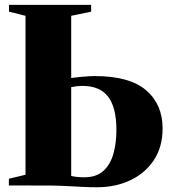

<svg xmlns="http://www.w3.org/2000/svg" viewBox="-20 -763 702 790"><path d="M379 7.5Q351.5 7.5 321.2 6Q291 4.5 258.8 2.8Q226.5 1 191 0.5L16.5 0V-27.5L85 -44V-698L17 -715V-743H355V-715L273 -698V-442Q294 -445 321.8 -447.5Q349.5 -450 370 -450Q513 -450 581 -391.8Q649 -333.5 649 -235Q649 -158 613 -104Q577 -50 516 -21.2Q455 7.5 379 7.5ZM326.5 -33.5Q376 -33.5 405 -59.5Q434 -85.5 446.5 -130Q459 -174.5 459 -228Q459 -320.5 425 -365Q391 -409.5 319.5 -409.5Q307.5 -409.5 294.8 -408Q282 -406.5 273 -404.5V-39Q284 -36.5 296.8 -35Q309.5 -33.5 326.5 -33.5Z"/></svg>

Font: Merriweather 120pt Black
Style: Regular
Weight: 900
Designer: Eben Sorkin
Foundry: Eben Sorkin
Version: Version 2.100